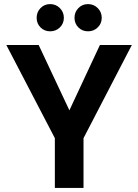

<svg xmlns="http://www.w3.org/2000/svg" viewBox="-20 -918 676 938"><path d="M248 -243 11 -698H169L319 -379L468 -698H624L388 -243V0H248ZM272.5 -784Q253 -765 225 -765Q197 -765 178 -784Q159 -803 159 -831Q159 -859 178 -878.5Q197 -898 225 -898Q253 -898 272.5 -878.5Q292 -859 292 -831Q292 -803 272.5 -784ZM457.5 -784Q438 -765 410 -765Q382 -765 363 -784Q344 -803 344 -831Q344 -859 363 -878.5Q382 -898 410 -898Q438 -898 457.5 -878.5Q477 -859 477 -831Q477 -803 457.5 -784Z"/></svg>

Font: SVN-Poppins SemiBold
Style: Regular
Weight: 600
Designer: Ninad Kale (Devanagari), Jonny Pinhorn (Latin)
Foundry: Indian Type Foundry
Version: Version 3.002 2017